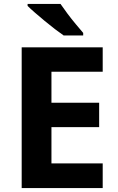

<svg xmlns="http://www.w3.org/2000/svg" viewBox="-20 -954 600 974"><path d="M501 0H90V-714H501V-590H241V-433H483V-309H241V-125H501ZM287 -934Q302 -912 322.5 -884.5Q343 -857 364.5 -831.5Q386 -806 402 -787V-774H303Q284 -787 258.5 -806.5Q233 -826 206.5 -848Q180 -870 157 -890Q134 -910 120 -924V-934Z"/></svg>

Font: Noto Sans Gujarati UI
Style: Bold
Weight: 700
Designer: Jelle Bosma - Monotype Design Team, Universal Thirst
Foundry: Monotype Imaging Inc.
Version: Version 2.106; ttfautohint (v1.8.4.7-5d5b)